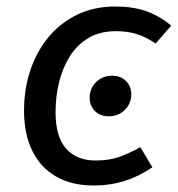

<svg xmlns="http://www.w3.org/2000/svg" viewBox="-20 -559 547 591"><path d="M335 -539Q388 -539 429 -525Q470 -511 507 -480L459 -425Q430 -445 401.5 -454Q373 -463 337 -463Q288 -463 253 -442.5Q218 -422 195.5 -386.5Q173 -351 162 -306.5Q151 -262 151 -214Q151 -138 183.5 -101.5Q216 -65 274 -65Q316 -65 347 -76Q378 -87 412 -106L449 -44Q408 -16 363.5 -2Q319 12 268 12Q200 12 152 -16Q104 -44 79 -95.5Q54 -147 54 -218Q54 -285 73.5 -343Q93 -401 129.5 -445Q166 -489 218 -514Q270 -539 335 -539ZM315 -201Q288 -201 272 -217.5Q256 -234 256 -258Q256 -287 276 -306.5Q296 -326 325 -326Q352 -326 368 -309.5Q384 -293 384 -269Q384 -240 364 -220.5Q344 -201 315 -201Z"/></svg>

Font: Fira Sans Variable
Style: Italic
Weight: 397
Italic angle: -8°
Designer: Carrois Corporate & Edenspiekermann AG
Foundry: Carrois Corporate GbR & Edenspiekermann AG
Version: Version 4.202